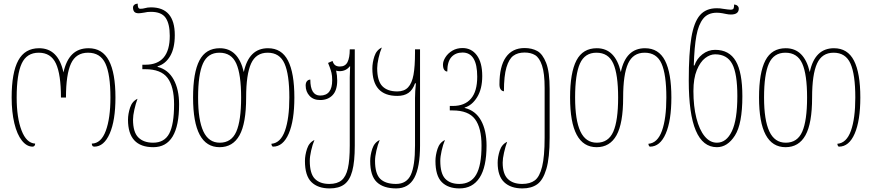

<svg xmlns="http://www.w3.org/2000/svg" viewBox="-20 -811 4863 1071"><path d="M45 -267Q45 -406 82 -474Q119 -542 198 -542Q305 -542 334 -407Q349 -475 383.5 -508.5Q418 -542 474 -542Q551 -542 587.5 -473Q624 -404 624 -267Q624 -139 592 -66Q560 7 506 7Q498 7 495 1.5Q492 -4 492 -10Q544 -11 570 -81Q596 -151 596 -267Q596 -396 568 -456.5Q540 -517 471 -517Q404 -517 376 -456.5Q348 -396 348 -267H320Q320 -396 292 -456.5Q264 -517 196 -517Q129 -517 101 -456.5Q73 -396 73 -267Q73 -155 100 -84Q127 -13 176 -10V-8Q176 -2 172 2.5Q168 7 162 7Q129 7 102 -27Q75 -61 60 -123.5Q45 -186 45 -267Z M694 -143Q694 -175 705.5 -210.5Q717 -246 747 -260Q737 -233 729.5 -199.5Q722 -166 722 -144Q722 -74 751.5 -44.5Q781 -15 834 -15Q897 -15 924 -66Q951 -117 951 -229Q951 -328 914.5 -376.5Q878 -425 790 -425H774V-450H791Q927 -450 927 -611Q927 -678 904 -711.5Q881 -745 822 -745Q801 -745 786 -741Q762 -737 754 -737Q736 -737 729 -745.5Q722 -754 722 -769Q722 -778 729 -784Q736 -790 748 -791Q748 -775 751.5 -768.5Q755 -762 763 -762Q771 -762 776.5 -763Q782 -764 786 -765Q803 -770 822 -770Q955 -770 955 -615Q955 -542 929 -498Q903 -454 859 -441V-438Q918 -423 948.5 -367.5Q979 -312 979 -229Q979 10 835 10Q694 10 694 -143Z M1057 -267Q1057 -406 1092.5 -474Q1128 -542 1206 -542Q1309 -542 1340 -409Q1368 -542 1475 -542Q1551 -542 1586.5 -473Q1622 -404 1622 -267Q1622 -138 1590.5 -65.5Q1559 7 1503 7Q1499 7 1496.5 1.5Q1494 -4 1494 -9Q1545 -13 1569.5 -81.5Q1594 -150 1594 -267Q1594 -396 1567 -456.5Q1540 -517 1473 -517Q1408 -517 1380.5 -456.5Q1353 -396 1353 -267Q1353 -123 1316 -56.5Q1279 10 1205 10Q1057 10 1057 -267ZM1325 -267Q1325 -396 1298 -456.5Q1271 -517 1204 -517Q1139 -517 1112 -456.5Q1085 -396 1085 -267Q1085 -141 1114.5 -78Q1144 -15 1206 -15Q1271 -15 1298 -76.5Q1325 -138 1325 -267Z M1681 87Q1681 55 1692.5 19.5Q1704 -16 1734 -30Q1723 -4 1715.5 29.5Q1708 63 1708 86Q1708 157 1736 186Q1764 215 1817 215Q1861 215 1885.5 194.5Q1910 174 1920.5 128Q1931 82 1931 1V-379Q1931 -399 1933 -441H1931Q1910 -414 1874 -414Q1864 -414 1855 -417Q1861 -390 1861 -362Q1861 -307 1835 -280Q1809 -253 1766 -253Q1728 -253 1706.5 -276.5Q1685 -300 1685 -334Q1685 -350 1692.5 -358.5Q1700 -367 1711 -367Q1711 -278 1766 -278Q1833 -278 1833 -363Q1833 -389 1829 -405Q1825 -421 1819 -437Q1813 -453 1810 -460L1835 -471Q1840 -454 1850 -447Q1860 -440 1876 -440Q1906 -440 1918.5 -464.5Q1931 -489 1931 -536H1959V1Q1959 91 1945 143Q1931 195 1900.5 217.5Q1870 240 1819 240Q1753 240 1717 204.5Q1681 169 1681 87Z M2045 87Q2045 55 2056.5 19.5Q2068 -16 2098 -30Q2087 -4 2079.5 29.5Q2072 63 2072 86Q2072 158 2101 186.5Q2130 215 2189 215Q2248 215 2271.5 164.5Q2295 114 2295 1V-264Q2295 -301 2300 -346H2295Q2282 -309 2258 -292.5Q2234 -276 2196 -276Q2057 -276 2057 -429Q2057 -462 2068.5 -497Q2080 -532 2110 -546Q2099 -521 2091.5 -487Q2084 -453 2084 -431Q2084 -360 2112.5 -330.5Q2141 -301 2196 -301Q2235 -301 2256.5 -324Q2278 -347 2286.5 -393.5Q2295 -440 2295 -518V-536H2323V1Q2323 122 2291 181Q2259 240 2190 240Q2119 240 2082 205Q2045 170 2045 87Z M2409 87Q2409 55 2420.5 19.5Q2432 -16 2462 -30Q2451 -4 2443.5 29.5Q2436 63 2436 86Q2436 157 2463.5 186Q2491 215 2542 215Q2606 215 2636 163.5Q2666 112 2666 1Q2666 -98 2629.5 -146.5Q2593 -195 2505 -195H2489V-220H2506Q2572 -220 2607 -260.5Q2642 -301 2642 -383Q2642 -518 2560 -518Q2521 -518 2498 -492.5Q2475 -467 2475 -412Q2465 -412 2458 -421.5Q2451 -431 2451 -451Q2451 -470 2465 -492Q2479 -514 2503.5 -528.5Q2528 -543 2560 -543Q2610 -543 2640 -502.5Q2670 -462 2670 -387Q2670 -315 2641.5 -269Q2613 -223 2572 -211V-209Q2633 -194 2663.5 -138.5Q2694 -83 2694 1Q2694 121 2655 180.5Q2616 240 2543 240Q2479 240 2444 204.5Q2409 169 2409 87Z M2756 97Q2756 65 2767.5 29.5Q2779 -6 2809 -20Q2799 7 2791.5 40.5Q2784 74 2784 96Q2784 159 2812.5 187Q2841 215 2893 215Q2937 215 2963.5 195Q2990 175 3004 118.5Q3018 62 3018 -44V-321Q3018 -402 3003.5 -445.5Q2989 -489 2965 -503.5Q2941 -518 2906 -518Q2868 -518 2843.5 -500Q2819 -482 2805 -435Q2791 -388 2791 -302Q2781 -302 2773.5 -311.5Q2766 -321 2766 -340Q2766 -441 2802 -492Q2838 -543 2906 -543Q2947 -543 2977 -526.5Q3007 -510 3026.5 -460Q3046 -410 3046 -315V-43Q3046 70 3027.5 132Q3009 194 2976.5 217Q2944 240 2894 240Q2829 240 2792.5 205.5Q2756 171 2756 97Z M3160 -267Q3160 -406 3195.5 -474Q3231 -542 3309 -542Q3412 -542 3443 -409Q3471 -542 3578 -542Q3654 -542 3689.5 -473Q3725 -404 3725 -267Q3725 -138 3693.5 -65.5Q3662 7 3606 7Q3602 7 3599.5 1.5Q3597 -4 3597 -9Q3648 -13 3672.5 -81.5Q3697 -150 3697 -267Q3697 -396 3670 -456.5Q3643 -517 3576 -517Q3511 -517 3483.5 -456.5Q3456 -396 3456 -267Q3456 -123 3419 -56.5Q3382 10 3308 10Q3160 10 3160 -267ZM3428 -267Q3428 -396 3401 -456.5Q3374 -517 3307 -517Q3242 -517 3215 -456.5Q3188 -396 3188 -267Q3188 -141 3217.5 -78Q3247 -15 3309 -15Q3374 -15 3401 -76.5Q3428 -138 3428 -267Z M3822 -361Q3822 -515 3836.5 -601.5Q3851 -688 3884.5 -726.5Q3918 -765 3978 -765Q3999 -765 4012 -762Q4045 -757 4055 -757Q4068 -757 4071.5 -763Q4075 -769 4075 -786Q4087 -785 4094 -778.5Q4101 -772 4101 -763Q4101 -730 4057 -730Q4044 -730 4030.5 -733Q4017 -736 4010 -737Q3995 -740 3978 -740Q3929 -740 3902.5 -707Q3876 -674 3864.5 -611.5Q3853 -549 3850 -446H3854Q3866 -483 3898 -508Q3930 -533 3969 -533Q4048 -533 4084.5 -470Q4121 -407 4121 -274Q4121 -120 4079.5 -55Q4038 10 3979 10Q3822 10 3822 -361ZM4093 -275Q4093 -400 4064.5 -454Q4036 -508 3969 -508Q3941 -508 3913.5 -487Q3886 -466 3867 -420Q3848 -374 3848 -303Q3848 -218 3864.5 -152.5Q3881 -87 3910.5 -51Q3940 -15 3979 -15Q4032 -15 4062.5 -79Q4093 -143 4093 -275Z M4214 -267Q4214 -406 4249.5 -474Q4285 -542 4363 -542Q4466 -542 4497 -409Q4525 -542 4632 -542Q4708 -542 4743.5 -473Q4779 -404 4779 -267Q4779 -138 4747.5 -65.5Q4716 7 4660 7Q4656 7 4653.5 1.5Q4651 -4 4651 -9Q4702 -13 4726.5 -81.5Q4751 -150 4751 -267Q4751 -396 4724 -456.5Q4697 -517 4630 -517Q4565 -517 4537.5 -456.5Q4510 -396 4510 -267Q4510 -123 4473 -56.5Q4436 10 4362 10Q4214 10 4214 -267ZM4482 -267Q4482 -396 4455 -456.5Q4428 -517 4361 -517Q4296 -517 4269 -456.5Q4242 -396 4242 -267Q4242 -141 4271.5 -78Q4301 -15 4363 -15Q4428 -15 4455 -76.5Q4482 -138 4482 -267Z"/></svg>

Font: Noto Serif Georgian Thin Cond
Style: Regular
Weight: 250
Width: 3
Designer: Monotype Design team
Foundry: Monotype Imaging Inc.
Version: Version 1.000